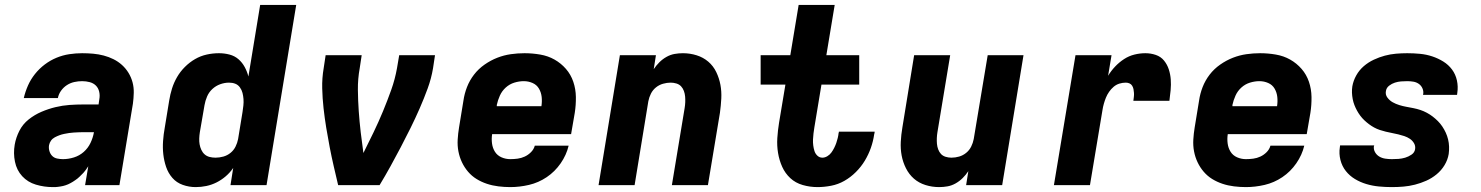

<svg xmlns="http://www.w3.org/2000/svg" viewBox="-20 -755 6040 783"><path d="M195 8Q160 8 126.5 -2Q93 -12 70.5 -36.5Q48 -61 41 -95.5Q34 -130 40 -165Q45 -194 59 -221.5Q73 -249 97 -268Q121 -287 149 -299Q177 -311 206 -318Q235 -325 263.5 -327Q292 -329 321 -329H382L385 -350Q388 -366 384.5 -381Q381 -396 371 -406Q361 -416 346 -420Q331 -424 315 -424Q299 -424 283 -420.5Q267 -417 253 -408Q239 -399 229 -385Q219 -371 216 -355H77Q83 -381 94 -406Q105 -431 122.5 -453Q140 -475 162.5 -492Q185 -509 210.5 -519.5Q236 -530 262.5 -534Q289 -538 315 -538Q338 -538 360 -536Q382 -534 403 -528.5Q424 -523 443 -513.5Q462 -504 477.5 -490Q493 -476 504 -458Q515 -440 520.5 -419.5Q526 -399 525.5 -376.5Q525 -354 522 -332L467 0H327L340 -77Q340 -77 340 -77Q340 -77 340 -77Q333 -66 331.5 -64.5Q330 -63 327 -58.5Q324 -54 320 -50Q316 -46 312 -42Q308 -38 304 -34Q300 -30 295.5 -26.5Q291 -23 286.5 -20Q282 -17 277.5 -14Q273 -11 268 -8.5Q263 -6 258 -3.5Q253 -1 247.5 0.5Q242 2 237 3.5Q232 5 226.5 5.5Q221 6 216 7Q211 8 205.5 8Q200 8 195 8ZM237 -106Q259 -106 281.5 -113Q304 -120 321.5 -135.5Q339 -151 349 -172Q359 -193 363 -215V-216H321Q311 -216 301 -215.5Q291 -215 281 -214.5Q271 -214 261.5 -212.5Q252 -211 242 -209Q232 -207 222.5 -203.5Q213 -200 203.5 -195Q194 -190 188 -181.5Q182 -173 180 -163Q178 -151 181.5 -139Q185 -127 193 -119Q201 -111 213 -108.5Q225 -106 237 -106Z M778 8Q751 8 725.5 -1Q700 -10 683 -29.5Q666 -49 657.5 -74Q649 -99 646 -125.5Q643 -152 645 -180Q647 -208 652 -235L670 -345Q674 -370 681.5 -394Q689 -418 702 -440.5Q715 -463 734 -482Q753 -501 775.5 -514Q798 -527 823 -532.5Q848 -538 873 -538Q895 -538 916 -532.5Q937 -527 952.5 -513.5Q968 -500 978 -481.5Q988 -463 993 -443L1041 -735H1188L1067 0H920L931 -70Q931 -70 931 -70Q931 -70 931 -70Q918 -51 900.5 -36Q883 -21 863 -11Q843 -1 821.5 3.5Q800 8 778 8ZM859 -112Q875 -112 891 -116.5Q907 -121 920 -131.5Q933 -142 940.5 -157Q948 -172 951 -188L969 -298Q971 -311 972.5 -324.5Q974 -338 973 -351Q972 -364 969 -376Q966 -388 958.5 -398.5Q951 -409 939.5 -413.5Q928 -418 914 -418Q896 -418 878 -411.5Q860 -405 846 -392Q832 -379 824.5 -361.5Q817 -344 814 -326L795 -216Q793 -203 792.5 -190.5Q792 -178 794 -166.5Q796 -155 801 -144Q806 -133 814.5 -125.5Q823 -118 834.5 -115Q846 -112 859 -112Z M1359 0Q1350 -38 1341 -77Q1332 -116 1324.5 -155Q1317 -194 1310.5 -233.5Q1304 -273 1299.5 -313.5Q1295 -354 1294 -395Q1293 -436 1300 -477L1308 -530H1455L1447 -477Q1439 -433 1439.5 -389Q1440 -345 1443 -302Q1446 -259 1451 -216Q1456 -173 1462 -131Q1483 -173 1503.5 -215.5Q1524 -258 1542 -301.5Q1560 -345 1575.5 -388.5Q1591 -432 1599 -477L1608 -530H1754L1746 -477Q1739 -435 1724 -394Q1709 -353 1691.5 -313Q1674 -273 1654.5 -233.5Q1635 -194 1614.5 -155Q1594 -116 1572.5 -77Q1551 -38 1528 0Z M2061 8Q2037 8 2012.5 5Q1988 2 1965.5 -5.5Q1943 -13 1923.5 -25Q1904 -37 1889 -54.5Q1874 -72 1864 -93Q1854 -114 1849.5 -137.5Q1845 -161 1846.5 -186Q1848 -211 1852 -235L1870 -345Q1874 -373 1884.5 -400Q1895 -427 1913 -450.5Q1931 -474 1956 -491.5Q1981 -509 2008 -519.5Q2035 -530 2063 -534Q2091 -538 2119 -538Q2151 -538 2183 -532.5Q2215 -527 2241.5 -512Q2268 -497 2288 -474Q2308 -451 2318 -421.5Q2328 -392 2328.5 -359.5Q2329 -327 2324 -295L2309 -208H1987Q1984 -189 1986.5 -170Q1989 -151 1998.5 -136Q2008 -121 2025 -113.5Q2042 -106 2061 -106Q2076 -106 2091 -108Q2106 -110 2120 -116.5Q2134 -123 2145.5 -134.5Q2157 -146 2161 -161H2299Q2290 -123 2266.5 -89Q2243 -55 2209.5 -32.5Q2176 -10 2137.5 -1Q2099 8 2061 8ZM2006 -322H2188Q2191 -341 2189 -359.5Q2187 -378 2178 -393.5Q2169 -409 2152 -416.5Q2135 -424 2116 -424Q2097 -424 2077.5 -418Q2058 -412 2042.5 -398Q2027 -384 2018.5 -365Q2010 -346 2006 -327Z M2421 0 2508 -530H2655L2646 -473Q2656 -488 2669 -501Q2682 -514 2698 -523Q2714 -532 2731 -535Q2748 -538 2765 -538Q2794 -538 2821 -529.5Q2848 -521 2868.5 -503.5Q2889 -486 2901 -461Q2913 -436 2918 -409Q2923 -382 2921.5 -353Q2920 -324 2916 -295L2867 0H2720L2772 -314Q2774 -326 2774.5 -338Q2775 -350 2774 -361.5Q2773 -373 2769 -384Q2765 -395 2757.5 -403Q2750 -411 2738.5 -414.5Q2727 -418 2715 -418Q2700 -418 2684 -413.5Q2668 -409 2655 -398.5Q2642 -388 2634.5 -373Q2627 -358 2624 -342L2568 0Z M3314 8Q3283 8 3253.5 -0.5Q3224 -9 3203 -28.5Q3182 -48 3170 -74.5Q3158 -101 3153 -131Q3148 -161 3150 -192Q3152 -223 3157 -254L3183 -410H3082V-530H3203L3237 -735H3384L3350 -530H3484V-410H3330L3301 -235Q3299 -223 3297.5 -210.5Q3296 -198 3295.5 -186Q3295 -174 3296.5 -162Q3298 -150 3301.5 -139Q3305 -128 3313.5 -120Q3322 -112 3334 -112Q3344 -112 3354 -118Q3364 -124 3370.5 -133Q3377 -142 3382 -152Q3387 -162 3390.5 -172Q3394 -182 3396.5 -192.5Q3399 -203 3400 -213Q3401 -214 3401 -215.5Q3401 -217 3401 -218H3547Q3547 -216 3546.5 -213Q3546 -210 3545 -207Q3541 -179 3531.5 -152Q3522 -125 3507 -100Q3492 -75 3470.5 -53.5Q3449 -32 3423.5 -17.5Q3398 -3 3369.5 2.5Q3341 8 3314 8Z M3810 8Q3781 8 3754 -0.5Q3727 -9 3707 -26.5Q3687 -44 3674.5 -69Q3662 -94 3657 -121Q3652 -148 3653.5 -177Q3655 -206 3660 -235L3708 -530H3855L3803 -216Q3801 -204 3800.5 -192Q3800 -180 3801 -168.5Q3802 -157 3806 -146Q3810 -135 3817.5 -127Q3825 -119 3836.5 -115.5Q3848 -112 3860 -112Q3876 -112 3891.5 -116.5Q3907 -121 3920 -131.5Q3933 -142 3940.5 -157Q3948 -172 3951 -188L4008 -530H4154L4067 0H3920L3929 -57Q3919 -42 3906 -29Q3893 -16 3877 -7Q3861 2 3844 5Q3827 8 3810 8Z M4278 0 4366 -530H4513L4499 -446Q4511 -466 4527.5 -483.5Q4544 -501 4564 -514Q4584 -527 4606.5 -532.5Q4629 -538 4651 -538Q4673 -538 4693.5 -531Q4714 -524 4727 -508Q4740 -492 4746.5 -472Q4753 -452 4754.5 -431Q4756 -410 4754 -387.5Q4752 -365 4749 -344H4602Q4603 -352 4604 -360Q4605 -368 4604.5 -376Q4604 -384 4602.5 -391.5Q4601 -399 4597 -405.5Q4593 -412 4586 -415Q4579 -418 4571 -418Q4558 -418 4545 -414Q4532 -410 4521.5 -401Q4511 -392 4503 -380.5Q4495 -369 4490 -356.5Q4485 -344 4481.5 -331.5Q4478 -319 4476 -306L4425 0Z M5061 8Q5037 8 5012.5 5Q4988 2 4965.5 -5.5Q4943 -13 4923.5 -25Q4904 -37 4889 -54.5Q4874 -72 4864 -93Q4854 -114 4849.5 -137.5Q4845 -161 4846.5 -186Q4848 -211 4852 -235L4870 -345Q4874 -373 4884.5 -400Q4895 -427 4913 -450.5Q4931 -474 4956 -491.5Q4981 -509 5008 -519.5Q5035 -530 5063 -534Q5091 -538 5119 -538Q5151 -538 5183 -532.5Q5215 -527 5241.5 -512Q5268 -497 5288 -474Q5308 -451 5318 -421.5Q5328 -392 5328.5 -359.5Q5329 -327 5324 -295L5309 -208H4987Q4984 -189 4986.5 -170Q4989 -151 4998.5 -136Q5008 -121 5025 -113.5Q5042 -106 5061 -106Q5076 -106 5091 -108Q5106 -110 5120 -116.5Q5134 -123 5145.5 -134.5Q5157 -146 5161 -161H5299Q5290 -123 5266.5 -89Q5243 -55 5209.5 -32.5Q5176 -10 5137.5 -1Q5099 8 5061 8ZM5006 -322H5188Q5191 -341 5189 -359.5Q5187 -378 5178 -393.5Q5169 -409 5152 -416.5Q5135 -424 5116 -424Q5097 -424 5077.5 -418Q5058 -412 5042.5 -398Q5027 -384 5018.5 -365Q5010 -346 5006 -327Z M5656 8Q5630 8 5603.5 5.5Q5577 3 5552 -4.5Q5527 -12 5505.5 -25Q5484 -38 5468.5 -57.5Q5453 -77 5446.5 -102.5Q5440 -128 5444 -154Q5444 -156 5444.5 -158Q5445 -160 5445 -162H5584Q5584 -161 5584 -160.5Q5584 -160 5583 -159Q5581 -146 5587.5 -134.5Q5594 -123 5605 -116.5Q5616 -110 5629.5 -108Q5643 -106 5656 -106Q5670 -106 5683.5 -107Q5697 -108 5710.5 -112Q5724 -116 5736.5 -124.5Q5749 -133 5751 -147Q5751 -147 5751 -147Q5751 -147 5751 -147Q5753 -160 5746.5 -171Q5740 -182 5729.5 -189Q5719 -196 5707 -200Q5695 -204 5682.5 -207Q5670 -210 5657 -212.5Q5644 -215 5631.5 -218Q5619 -221 5607 -225Q5595 -229 5584 -235Q5573 -241 5563 -248.5Q5553 -256 5544 -264.5Q5535 -273 5527.5 -283Q5520 -293 5514 -304Q5508 -315 5503.5 -326.5Q5499 -338 5496.5 -351Q5494 -364 5493.5 -377Q5493 -390 5495 -403Q5499 -426 5511 -447.5Q5523 -469 5541.5 -485Q5560 -501 5582.5 -511.5Q5605 -522 5627.5 -528Q5650 -534 5673 -536Q5696 -538 5719 -538Q5745 -538 5771 -535.5Q5797 -533 5821 -525Q5845 -517 5866 -504Q5887 -491 5901.5 -471.5Q5916 -452 5921.5 -427Q5927 -402 5923 -376Q5923 -374 5922.5 -372Q5922 -370 5922 -368H5783Q5783 -369 5783.5 -369.5Q5784 -370 5784 -371Q5786 -383 5781 -394.5Q5776 -406 5766 -413Q5756 -420 5743.5 -422Q5731 -424 5719 -424Q5706 -424 5693.5 -423Q5681 -422 5668.5 -418Q5656 -414 5645 -405.5Q5634 -397 5632 -384Q5629 -369 5638 -357Q5647 -345 5659.5 -338Q5672 -331 5686.5 -326.5Q5701 -322 5715 -319.5Q5729 -317 5744 -314Q5759 -311 5772.5 -306.5Q5786 -302 5799 -295Q5812 -288 5823 -279.5Q5834 -271 5844 -261Q5854 -251 5862 -239Q5870 -227 5876 -214Q5882 -201 5885.5 -186.5Q5889 -172 5889.5 -157Q5890 -142 5888 -127Q5884 -103 5871 -81.5Q5858 -60 5838.5 -44Q5819 -28 5796.5 -18Q5774 -8 5750.5 -2Q5727 4 5703.5 6Q5680 8 5656 8Z"/></svg>

Font: Iosevka Curly HvExObl
Style: Regular
Weight: 900
Width: 7
Italic angle: -9°
Monospace: yes
Designer: Belleve Invis
Foundry: Belleve Invis
Version: Version 11.1.0; ttfautohint (v1.8.3)